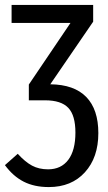

<svg xmlns="http://www.w3.org/2000/svg" viewBox="-25 -547 437 779"><path d="M374 -7Q374 92 319.5 152Q265 212 173 212Q114 212 71 190Q28 168 -5 123L47 77Q77 110 105 125Q133 140 170 140Q223 140 252 101.5Q281 63 281 -9Q281 -79 252 -109.5Q223 -140 158 -140H92V-204L261 -454H22V-527H353V-459L179 -205Q276 -204 325 -153.5Q374 -103 374 -7Z"/></svg>

Font: Fira Sans Compressed
Style: Regular
Weight: 400
Width: 1
Designer: bBox Type GmbH & Carrois Corporate GbR & Edenspiekermann AG
Foundry: bBox Type GmbH & Carrois Corporate GbR & Edenspiekermann AG
Version: Version 4.301